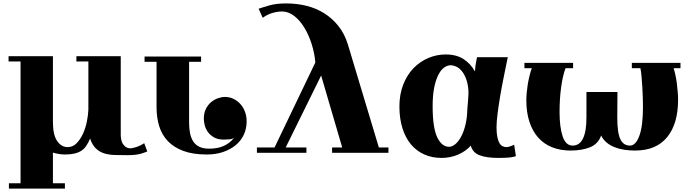

<svg xmlns="http://www.w3.org/2000/svg" viewBox="-20 -831 4022 1121"><path d="M30 -472V-503H289V-118Q289 -44 313.5 -8Q338 28 375 28Q405 28 427.5 5Q450 -18 465 -51.5Q480 -85 487.5 -123Q495 -161 496 -191V-472H426V-503H685V-45Q685 -34 687 -20Q689 -6 695.5 6Q702 18 713.5 26.5Q725 35 744 35Q749 35 772.5 28.5Q796 22 822 5L840 53Q833 56 824 59.5Q815 63 802.5 66.5Q790 70 771.5 72.5Q753 75 726 75Q685 75 650.5 74Q616 73 588.5 64.5Q561 56 540 36Q519 16 506 -22Q496 2 484 20Q472 38 455 49Q438 60 415 65.5Q392 71 360 71Q325 71 289 60V239H359V270H32V239H100V-472Z M1084 -470V-114Q1084 -81 1089.5 -53.5Q1095 -26 1108 -5.5Q1121 15 1144 26Q1167 37 1201 37Q1252 37 1287.5 20.5Q1323 4 1346 -26Q1335 -19 1320.5 -17.5Q1306 -16 1286 -16Q1251 -16 1228.5 -29.5Q1206 -43 1193 -61.5Q1180 -80 1175 -101Q1170 -122 1170 -137Q1170 -171 1182 -195Q1194 -219 1212.5 -234.5Q1231 -250 1252.5 -257.5Q1274 -265 1293 -265Q1320 -265 1343 -254Q1366 -243 1383.5 -223.5Q1401 -204 1410.5 -178Q1420 -152 1420 -122Q1420 -80 1403.5 -44.5Q1387 -9 1356 16.5Q1325 42 1282.5 56.5Q1240 71 1187 71Q1106 71 1050 50Q994 29 959.5 -7.5Q925 -44 909.5 -94.5Q894 -145 894 -205V-470H824V-501H1154V-470Z M1978 30 1855 -390 1648 30H1769V61H1480V30H1583L1821 -466Q1817 -518 1800.5 -571Q1784 -624 1758.5 -667Q1733 -710 1699 -737Q1665 -764 1626 -764Q1600 -764 1569.5 -755Q1539 -746 1514 -727L1490 -780Q1516 -789 1555 -800Q1594 -811 1651 -811Q1713 -811 1769.5 -797Q1826 -783 1873 -753.5Q1920 -724 1955.5 -679.5Q1991 -635 2010 -575L2192 30H2248V61H1919V30Z M2558 91Q2502 91 2456.5 70.5Q2411 50 2379 11.5Q2347 -27 2329.5 -83Q2312 -139 2312 -209Q2312 -280 2334 -336.5Q2356 -393 2393.5 -432Q2431 -471 2480 -492Q2529 -513 2582 -513Q2645 -513 2686.5 -486Q2728 -459 2753 -414Q2755 -446 2759.5 -468Q2764 -490 2765 -497H2945L2942 -484Q2932 -435 2920.5 -378.5Q2909 -322 2900 -268Q2891 -214 2885 -167Q2879 -120 2879 -88Q2879 -54 2883.5 -32Q2888 -10 2895.5 3.5Q2903 17 2914 22.5Q2925 28 2938 28Q2943 28 2954 25Q2965 22 2982 14L2992 80Q2984 85 2959.5 88Q2935 91 2890 91Q2820 91 2780 75.5Q2740 60 2729 20V19Q2700 52 2655 71.5Q2610 91 2558 91ZM2602 26Q2620 26 2638 11Q2656 -4 2670.5 -30Q2685 -56 2694.5 -90.5Q2704 -125 2707 -164L2709 -200Q2711 -220 2712.5 -241Q2714 -262 2715 -281V-302Q2712 -343 2701 -371.5Q2690 -400 2675 -417.5Q2660 -435 2643 -442.5Q2626 -450 2611 -450Q2592 -450 2573 -436.5Q2554 -423 2539 -393.5Q2524 -364 2515 -319Q2506 -274 2506 -211Q2506 -86 2532.5 -30Q2559 26 2602 26Z M3282 -433Q3273 -410 3266.5 -380Q3260 -350 3255.5 -316Q3251 -282 3249 -246.5Q3247 -211 3247 -177Q3247 -89 3265 -35Q3283 19 3323 19Q3404 19 3404 -146V-294H3585L3584 -146Q3584 -55 3602 -18Q3620 19 3658 19Q3692 19 3713 -38.5Q3734 -96 3734 -206Q3734 -232 3733 -263.5Q3732 -295 3730 -326.5Q3728 -358 3725.5 -386Q3723 -414 3719 -433H3669V-464H3953V-433H3913Q3919 -414 3924 -390.5Q3929 -367 3932 -342Q3935 -317 3937 -293Q3939 -269 3939 -249Q3939 -108 3875 -30Q3811 48 3688 48Q3656 48 3625.5 43.5Q3595 39 3568.5 28.5Q3542 18 3522 1.5Q3502 -15 3490 -40Q3472 10 3424.5 29Q3377 48 3311 48Q3252 48 3204 29Q3156 10 3122.5 -27.5Q3089 -65 3071 -120Q3053 -175 3053 -246Q3053 -265 3055 -288Q3057 -311 3061 -336Q3065 -361 3071 -386Q3077 -411 3085 -433H3042V-464H3326V-433Z"/></svg>

Font: Cafe24 ClassicType
Style: Regular
Weight: 400
Designer: Cafe24 thkim, hmlim, mnelim & 4IR
Foundry: Cafe24
Version: Version 1.000